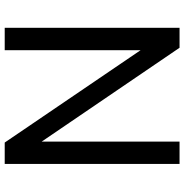

<svg xmlns="http://www.w3.org/2000/svg" viewBox="-4 -758 763 794"><g transform="rotate(-90 377.0 -361.5)"><path d="M95.5 0V-723H184L566 -161V-723H658.5V0H576L188 -570V0Z"/></g></svg>

Font: Public Sans Thin
Style: Regular
Weight: 400
Version: Version 2.001